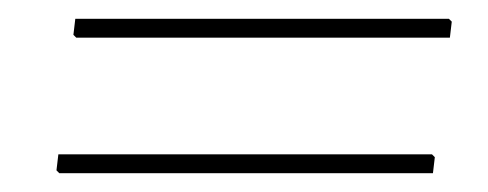

<svg xmlns="http://www.w3.org/2000/svg" viewBox="-20 -372 519 204"><path d="M457 -352 460 -349 458 -332H61L58 -335L60 -352ZM439 -208 442 -205 440 -188H43L40 -191L42 -208Z"/></svg>

Font: Alegreya Sans Thin
Style: Italic
Weight: 100
Italic angle: -7°
Designer: Juan Pablo del Peral
Foundry: Huerta Tipografica
Version: Version 2.007